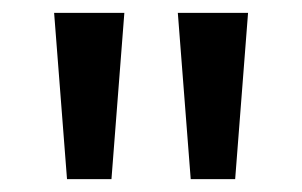

<svg xmlns="http://www.w3.org/2000/svg" viewBox="-20 -734 469 298"><path d="M173 -714 153 -456H84L64 -714ZM365 -714 345 -456H276L256 -714Z"/></svg>

Font: Noto Sans Meetei Mayek Medium
Style: Regular
Weight: 500
Designer: Monotype Design Team and Neelakash Kshetrimayum
Foundry: Monotype Imaging Inc.
Version: Version 2.002; ttfautohint (v1.8.4.7-5d5b)